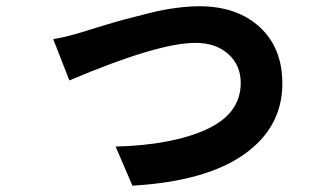

<svg xmlns="http://www.w3.org/2000/svg" viewBox="-20 -548 1040 604"><path d="M198.2 -294.9 147.5 -424.8Q194.3 -432.6 252 -451.2Q257.8 -453.1 300.8 -466.3Q343.8 -479.5 373.5 -487.3Q403.3 -495.1 447.8 -506.3Q492.2 -517.6 532.7 -522.9Q573.2 -528.3 607.4 -528.3Q725.6 -528.3 796.9 -462.9Q868.2 -397.5 868.2 -285.2Q868.2 -147.5 748 -62.5Q627.9 22.5 396.5 36.1L343.8 -86.9Q522.5 -91.8 629.9 -141.1Q737.3 -190.4 737.3 -287.1Q737.3 -342.8 698.2 -377.9Q659.2 -413.1 594.7 -413.1Q476.6 -413.1 198.2 -294.9Z"/></svg>

Font: GenEi Gothic M Regular
Style: Bold
Weight: 700
Designer: o_tamon (Modified); [Source Han Sans]
Ryoko NISHIZUKA  (kana & ideographs); Paul D. Hunt (Latin, Greek & Cyrillic); Wenl
Version: Version 1.1a;Original Version 1.004